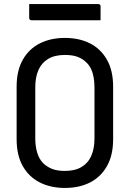

<svg xmlns="http://www.w3.org/2000/svg" viewBox="-20 -907 640 947"><path d="M300 -720Q371 -720 424 -693Q477 -666 507.5 -612.5Q538 -559 538 -479V-221Q538 -141 507.5 -87.5Q477 -34 424 -7Q371 20 300 20Q230 20 176.5 -7Q123 -34 92.5 -87.5Q62 -141 62 -221V-479Q62 -559 92.5 -612.5Q123 -666 176.5 -693Q230 -720 300 -720ZM154 -224Q154 -186 163.5 -154Q173 -122 194 -101Q212 -84 237 -74Q262 -64 300 -64Q350 -64 382.5 -83.5Q415 -103 430.5 -139Q446 -175 446 -224V-476Q446 -502 442 -525Q438 -548 429 -567Q420 -586 406 -599Q388 -617 363 -626.5Q338 -636 300 -636Q250 -636 217.5 -616.5Q185 -597 169.5 -561.5Q154 -526 154 -476ZM124 -887H465Q470 -887 473 -884Q476 -881 476 -876Q476 -859 476 -842Q476 -825 476 -807H135Q132 -807 129.5 -808.5Q127 -810 125.5 -812.5Q124 -815 124 -818Q124 -836 124 -853Q124 -870 124 -887Z"/></svg>

Font: RecMonoLinear Nerd Font Mono
Style: Regular
Weight: 400
Monospace: yes
Version: Version 1.085; ttfautohint (v1.8.4.7-5d5b);Nerd Fonts 3.2.1